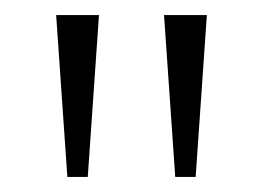

<svg xmlns="http://www.w3.org/2000/svg" viewBox="-20 -718 345 252"><path d="M251.5 -698.2 236.8 -485.8H210L195.3 -698.2ZM109.9 -698.2 95.2 -485.8H68.4L53.7 -698.2Z"/></svg>

Font: Sansation Light
Style: Light
Weight: 300
Designer: Bernd Montag
Version: Version 1.301